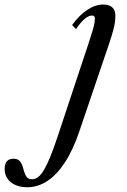

<svg xmlns="http://www.w3.org/2000/svg" viewBox="-247 -554 548 828"><path d="M-130 253.5Q-158 253.5 -180 244Q-202 234.5 -214.5 216.8Q-227 199 -227 174.5Q-227 154 -217.8 142.2Q-208.5 130.5 -189 130.5Q-171.5 130.5 -163 139.5Q-154.5 148.5 -150.2 161.5Q-146 174.5 -142.2 187.8Q-138.5 201 -131.2 210Q-124 219 -109 219Q-95 219 -82 209Q-69 199 -56 176.5Q-43 154 -28.2 117.2Q-13.5 80.5 4 27.5L96 -250Q119.5 -320 133 -361Q146.5 -402 152.8 -423.5Q159 -445 160.5 -455.2Q162 -465.5 162 -474Q162 -487 150 -487Q135 -487 117.5 -472Q100 -457 81 -428.5L64 -446Q93.5 -487.5 128.8 -511Q164 -534.5 198 -534.5Q224 -534.5 237.2 -522.2Q250.5 -510 250.5 -487Q250.5 -474.5 249 -460.8Q247.5 -447 241.8 -425Q236 -403 223.5 -365.5L96 10Q68.5 92 33.2 146Q-2 200 -43 226.8Q-84 253.5 -130 253.5Z"/></svg>

Font: Libre Caslon Condensed
Style: Italic
Weight: 400
Italic angle: -22.583°
Designer: Pablo Impallari, Rodrigo Fuenzalida, Katja Schimmel, Ertekin Erdin
Foundry: Pablo Impallari, Rodrigo Fuenzalida
Version: Version 2.000;gftools[0.9.33]